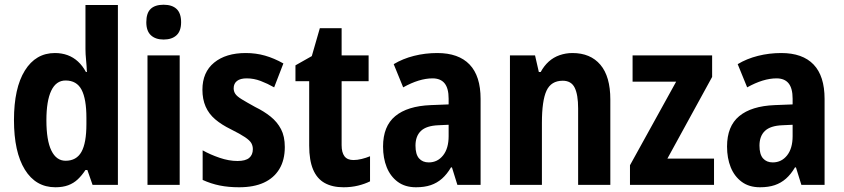

<svg xmlns="http://www.w3.org/2000/svg" viewBox="-20 -781 3564 811"><path d="M214 10Q131 10 85 -64.5Q39 -139 39 -274Q39 -409 85 -483Q131 -557 212 -557Q241 -557 265.5 -548Q290 -539 309.5 -521Q329 -503 343 -477H347Q346 -504 343.5 -528.5Q341 -553 341 -574V-760H478V0H371L349 -63H341Q326 -40 308.5 -23.5Q291 -7 268 1.5Q245 10 214 10ZM257 -102Q303 -102 324 -139.5Q345 -177 345 -257V-283Q345 -363 324.5 -402Q304 -441 257 -441Q217 -441 196.5 -398Q176 -355 176 -273Q176 -188 197 -145Q218 -102 257 -102Z M739 -547V0H603V-547ZM671 -761Q707 -761 726 -743Q745 -725 745 -687Q745 -650 725.5 -632Q706 -614 671 -614Q637 -614 617.5 -632Q598 -650 598 -687Q598 -726 616.5 -743.5Q635 -761 671 -761Z M1183 -160Q1183 -105 1160 -67Q1137 -29 1094.5 -9.5Q1052 10 990 10Q945 10 908 2.5Q871 -5 836 -21V-146Q868 -128 907.5 -114.5Q947 -101 983 -101Q1017 -101 1032.5 -114Q1048 -127 1048 -151Q1048 -165 1041.5 -176.5Q1035 -188 1015 -201.5Q995 -215 955 -235Q916 -254 889 -277Q862 -300 848.5 -331Q835 -362 835 -402Q835 -476 884.5 -516.5Q934 -557 1018 -557Q1061 -557 1099.5 -546Q1138 -535 1177 -513L1138 -412Q1110 -428 1081 -439Q1052 -450 1022 -450Q995 -450 981 -439Q967 -428 967 -408Q967 -395 974 -384.5Q981 -374 1000.5 -362Q1020 -350 1058 -329Q1095 -311 1123 -288.5Q1151 -266 1167 -235.5Q1183 -205 1183 -160Z M1473 -105Q1489 -105 1507.5 -109.5Q1526 -114 1543 -121V-15Q1521 -4 1492.5 3Q1464 10 1431 10Q1384 10 1351.5 -8Q1319 -26 1302.5 -65Q1286 -104 1286 -166V-438H1228V-505L1297 -544L1331 -662H1423V-547H1537V-438H1423V-168Q1423 -137 1435 -121Q1447 -105 1473 -105Z M1827 -557Q1917 -557 1963.5 -508.5Q2010 -460 2010 -363V0H1912L1889 -74H1885Q1868 -45 1847 -26.5Q1826 -8 1799.5 1Q1773 10 1737 10Q1691 10 1660 -13Q1629 -36 1613.5 -74.5Q1598 -113 1598 -162Q1598 -248 1649.5 -290.5Q1701 -333 1799 -337L1875 -340V-364Q1875 -408 1858 -429Q1841 -450 1807 -450Q1779 -450 1748 -440.5Q1717 -431 1683 -412L1643 -510Q1681 -533 1728.5 -545Q1776 -557 1827 -557ZM1832 -252Q1781 -250 1758 -228Q1735 -206 1735 -166Q1735 -129 1750 -112Q1765 -95 1791 -95Q1828 -95 1851.5 -124.5Q1875 -154 1875 -206V-254Z M2398 -557Q2474 -557 2516 -507.5Q2558 -458 2558 -361V0H2422V-323Q2422 -381 2407.5 -410.5Q2393 -440 2357 -440Q2308 -440 2288.5 -398Q2269 -356 2269 -262V0H2134V-547H2240L2256 -477H2264Q2278 -503 2298 -521Q2318 -539 2344 -548Q2370 -557 2398 -557Z M2996 0H2641V-83L2836 -436H2652V-547H2988V-456L2799 -111H2996Z M3280 -557Q3370 -557 3416.5 -508.5Q3463 -460 3463 -363V0H3365L3342 -74H3338Q3321 -45 3300 -26.5Q3279 -8 3252.5 1Q3226 10 3190 10Q3144 10 3113 -13Q3082 -36 3066.5 -74.5Q3051 -113 3051 -162Q3051 -248 3102.5 -290.5Q3154 -333 3252 -337L3328 -340V-364Q3328 -408 3311 -429Q3294 -450 3260 -450Q3232 -450 3201 -440.5Q3170 -431 3136 -412L3096 -510Q3134 -533 3181.5 -545Q3229 -557 3280 -557ZM3285 -252Q3234 -250 3211 -228Q3188 -206 3188 -166Q3188 -129 3203 -112Q3218 -95 3244 -95Q3281 -95 3304.5 -124.5Q3328 -154 3328 -206V-254Z"/></svg>

Font: Noto Sans Condensed
Style: Regular
Weight: 400
Width: 3
Version: Version 2.013